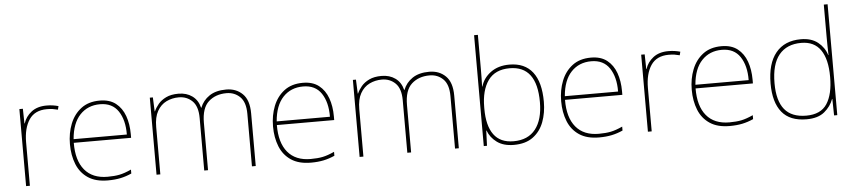

<svg xmlns="http://www.w3.org/2000/svg" viewBox="-44 -1030 5829 1311"><g transform="rotate(-5 2870.0 -375.0)"><path d="M278 -536Q302 -536 321.5 -533Q341 -530 359 -525L353 -501Q334 -506 317.5 -508.5Q301 -511 278 -511Q195 -511 156 -453Q117 -395 117 -297V0H91V-528H115L117 -427H119Q133 -473 173.5 -504.5Q214 -536 278 -536Z M642 -538Q710 -538 752 -505Q794 -472 814 -416.5Q834 -361 834 -291V-266H441Q440 -145 494 -80Q548 -15 651 -15Q699 -15 733.5 -22Q768 -29 814 -50V-23Q776 -6 737.5 2Q699 10 651 10Q568 10 515.5 -25Q463 -60 438.5 -121Q414 -182 414 -259Q414 -334 439 -397.5Q464 -461 514.5 -499.5Q565 -538 642 -538ZM642 -513Q558 -513 504.5 -456.5Q451 -400 442 -291H807Q808 -390 767 -451.5Q726 -513 642 -513Z M1509 -538Q1577 -538 1621 -495Q1665 -452 1665 -361V0H1639V-360Q1639 -440 1601.5 -476.5Q1564 -513 1509 -513Q1434 -513 1386 -469.5Q1338 -426 1338 -325V0H1312V-360Q1312 -440 1274.5 -476.5Q1237 -513 1182 -513Q1136 -513 1097 -494Q1058 -475 1034.5 -433.5Q1011 -392 1011 -325V0H985V-528H1006L1010 -432H1012Q1023 -457 1043 -481Q1063 -505 1097 -521.5Q1131 -538 1182 -538Q1237 -538 1276 -510Q1315 -482 1328 -429H1330Q1349 -478 1393.5 -508Q1438 -538 1509 -538Z M2034 -538Q2102 -538 2144 -505Q2186 -472 2206 -416.5Q2226 -361 2226 -291V-266H1833Q1832 -145 1886 -80Q1940 -15 2043 -15Q2091 -15 2125.5 -22Q2160 -29 2206 -50V-23Q2168 -6 2129.5 2Q2091 10 2043 10Q1960 10 1907.5 -25Q1855 -60 1830.5 -121Q1806 -182 1806 -259Q1806 -334 1831 -397.5Q1856 -461 1906.5 -499.5Q1957 -538 2034 -538ZM2034 -513Q1950 -513 1896.5 -456.5Q1843 -400 1834 -291H2199Q2200 -390 2159 -451.5Q2118 -513 2034 -513Z M2901 -538Q2969 -538 3013 -495Q3057 -452 3057 -361V0H3031V-360Q3031 -440 2993.5 -476.5Q2956 -513 2901 -513Q2826 -513 2778 -469.5Q2730 -426 2730 -325V0H2704V-360Q2704 -440 2666.5 -476.5Q2629 -513 2574 -513Q2528 -513 2489 -494Q2450 -475 2426.5 -433.5Q2403 -392 2403 -325V0H2377V-528H2398L2402 -432H2404Q2415 -457 2435 -481Q2455 -505 2489 -521.5Q2523 -538 2574 -538Q2629 -538 2668 -510Q2707 -482 2720 -429H2722Q2741 -478 2785.5 -508Q2830 -538 2901 -538Z M3254 -525Q3254 -501 3253.5 -466Q3253 -431 3252 -406H3254Q3271 -464 3322.5 -501.5Q3374 -539 3450 -539Q3555 -539 3609 -469.5Q3663 -400 3663 -266Q3663 -190 3639.5 -127.5Q3616 -65 3565.5 -27.5Q3515 10 3434 10Q3363 10 3318.5 -22.5Q3274 -55 3256 -104H3254L3250 0H3228V-760H3254ZM3450 -514Q3350 -514 3302 -447Q3254 -380 3254 -263V-253Q3254 -137 3298.5 -76Q3343 -15 3434 -15Q3533 -15 3584.5 -80.5Q3636 -146 3636 -266Q3636 -514 3450 -514Z M4009 -538Q4077 -538 4119 -505Q4161 -472 4181 -416.5Q4201 -361 4201 -291V-266H3808Q3807 -145 3861 -80Q3915 -15 4018 -15Q4066 -15 4100.5 -22Q4135 -29 4181 -50V-23Q4143 -6 4104.5 2Q4066 10 4018 10Q3935 10 3882.5 -25Q3830 -60 3805.5 -121Q3781 -182 3781 -259Q3781 -334 3806 -397.5Q3831 -461 3881.5 -499.5Q3932 -538 4009 -538ZM4009 -513Q3925 -513 3871.5 -456.5Q3818 -400 3809 -291H4174Q4175 -390 4134 -451.5Q4093 -513 4009 -513Z M4540 -536Q4564 -536 4583.5 -533Q4603 -530 4621 -525L4615 -501Q4596 -506 4579.5 -508.5Q4563 -511 4540 -511Q4457 -511 4418 -453Q4379 -395 4379 -297V0H4353V-528H4377L4379 -427H4381Q4395 -473 4435.5 -504.5Q4476 -536 4540 -536Z M4904 -538Q4972 -538 5014 -505Q5056 -472 5076 -416.5Q5096 -361 5096 -291V-266H4703Q4702 -145 4756 -80Q4810 -15 4913 -15Q4961 -15 4995.5 -22Q5030 -29 5076 -50V-23Q5038 -6 4999.5 2Q4961 10 4913 10Q4830 10 4777.5 -25Q4725 -60 4700.5 -121Q4676 -182 4676 -259Q4676 -334 4701 -397.5Q4726 -461 4776.5 -499.5Q4827 -538 4904 -538ZM4904 -513Q4820 -513 4766.5 -456.5Q4713 -400 4704 -291H5069Q5070 -390 5029 -451.5Q4988 -513 4904 -513Z M5440 10Q5326 10 5271 -58Q5216 -126 5216 -254Q5216 -391 5276 -464.5Q5336 -538 5448 -538Q5520 -538 5564.5 -502.5Q5609 -467 5625 -414H5627Q5626 -448 5625.5 -480Q5625 -512 5625 -543V-760H5651V0H5629L5627 -113H5625Q5607 -63 5563 -26.5Q5519 10 5440 10ZM5440 -15Q5540 -15 5582.5 -80.5Q5625 -146 5625 -263V-266Q5625 -386 5581 -449.5Q5537 -513 5448 -513Q5349 -513 5296 -448.5Q5243 -384 5243 -254Q5243 -134 5291.5 -74.5Q5340 -15 5440 -15Z"/></g></svg>

Font: Noto Sans Bengali Thin
Style: Regular
Weight: 100
Designer: Jelle Bosma - Monotype Design Team
Foundry: Monotype Imaging Inc.
Version: Version 2.003; ttfautohint (v1.8.4.7-5d5b)